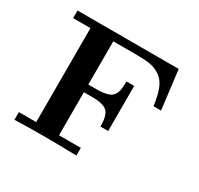

<svg xmlns="http://www.w3.org/2000/svg" viewBox="-145 -858 1073 1035"><g transform="rotate(30 391.5 -340.0)"><path d="M58.1 0V-47.9H166V-632.8H58.1V-680.2H688L717.8 -438H670.9Q662.1 -503.9 646 -543Q629.9 -582 599.9 -602.1Q569.8 -622.1 536.9 -627.4Q503.9 -632.8 444.8 -632.8H308.1V-363.8H361.8Q382.8 -363.8 396 -365.5Q409.2 -367.2 427 -372.1Q444.8 -377 456.3 -389.4Q467.8 -401.9 473.1 -422.9Q478 -441.9 478 -481H525.9V-200.2H478Q478 -268.1 455.1 -291Q431.2 -315.9 361.8 -315.9H308.1V-47.9H443.8V0Q339.8 -2.9 235.8 -2.9Q138.2 -2.9 58.1 0Z"/></g></svg>

Font: CMU Serif
Style: Bold
Weight: 700
Version: Version 0.7.0